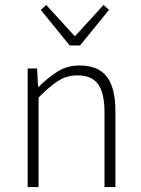

<svg xmlns="http://www.w3.org/2000/svg" viewBox="-20 -757 572 777"><path d="M92 0V-480H130L134 -406H137Q174 -443 213 -467.5Q252 -492 302 -492Q377 -492 412 -447Q447 -402 447 -308V0H403V-302Q403 -379 377.5 -415.5Q352 -452 293 -452Q250 -452 215 -429.5Q180 -407 136 -362V0ZM262 -573 145 -717 167 -737 281 -612H285L399 -737L421 -717L304 -573Z"/></svg>

Font: hySource Sans Pro Light
Style: Regular
Weight: 300
Designer: Paul D. Hunt
Foundry: Adobe Systems Incorporated
Version: Version 2.021;PS 2.000;hotconv 1.0.86;makeotf.lib2.5.63406